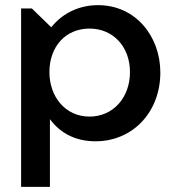

<svg xmlns="http://www.w3.org/2000/svg" viewBox="-20 -532 685 746"><path d="M62 194H174V-69C213 -16 272 17 351 17C497 17 603 -98 603 -250C603 -391 507 -512 361 -512C290 -512 225 -483 179 -426L104 -499H62ZM328 -79C233 -79 172 -157 172 -252C172 -350 234 -421 328 -421C419 -421 485 -351 485 -252C485 -151 418 -79 328 -79Z"/></svg>

Font: LaHaus Display SemiBold
Style: Regular
Weight: 600
Designer: We are Make, BastardaType, Dalton Maag Ltd
Foundry: BastardaType, Dalton Maag Ltd
Version: Version 3.100;Glyphs 3.3 (3331)